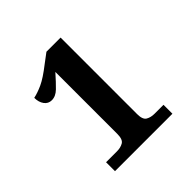

<svg xmlns="http://www.w3.org/2000/svg" viewBox="-127 -915 624 624"><g transform="rotate(-45 185.5 -603.0)"><path d="M56 -387V-428H106Q123 -428 135 -435Q147 -442 147 -467V-752Q124 -726 108 -710.5Q92 -695 74 -695Q58 -695 48.5 -708Q39 -721 39 -741Q58 -745 81 -755.5Q104 -766 141 -795L173 -819H238V-467Q238 -442 250 -435Q262 -428 279 -428H320V-387Z"/></g></svg>

Font: Noto Serif SemiCondensed SemiBold
Style: Regular
Weight: 600
Width: 4
Designer: Monotype Design Team
Foundry: Monotype Imaging Inc.
Version: Version 2.013; ttfautohint (v1.8.4.7-5d5b)